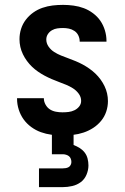

<svg xmlns="http://www.w3.org/2000/svg" viewBox="-20 -548 515 788"><path d="M236 8Q214 8 191.5 5Q169 2 148 -5.5Q127 -13 108.5 -26.5Q90 -40 77 -58Q64 -76 57 -98Q50 -120 50 -142V-145H160V-144Q160 -131 167 -118.5Q174 -106 185 -99Q196 -92 209.5 -89.5Q223 -87 236 -87Q249 -87 261.5 -88.5Q274 -90 285.5 -95.5Q297 -101 305 -111Q313 -121 313 -134Q313 -150 303 -163.5Q293 -177 279.5 -185.5Q266 -194 251.5 -200Q237 -206 222 -211.5Q207 -217 192 -223.5Q177 -230 163 -237.5Q149 -245 136 -254Q123 -263 111.5 -274Q100 -285 90.5 -298Q81 -311 74 -325.5Q67 -340 63.5 -355.5Q60 -371 60 -387Q60 -409 66.5 -429.5Q73 -450 86 -467Q99 -484 116.5 -496.5Q134 -509 154.5 -516Q175 -523 196 -525.5Q217 -528 239 -528Q260 -528 282 -525Q304 -522 324 -514.5Q344 -507 362 -493.5Q380 -480 392 -462.5Q404 -445 410.5 -423.5Q417 -402 417 -381V-377H307V-379Q307 -391 301.5 -402.5Q296 -414 285.5 -421Q275 -428 263 -430.5Q251 -433 239 -433Q227 -433 215.5 -431.5Q204 -430 193.5 -424Q183 -418 176.5 -408Q170 -398 170 -386Q170 -370 179.5 -356.5Q189 -343 202.5 -334.5Q216 -326 231 -320Q246 -314 261 -308.5Q276 -303 290.5 -297Q305 -291 319 -283.5Q333 -276 346.5 -266.5Q360 -257 371.5 -246Q383 -235 392.5 -222Q402 -209 409 -194.5Q416 -180 419.5 -164.5Q423 -149 423 -133Q423 -111 416 -90Q409 -69 395 -52Q381 -35 362.5 -23Q344 -11 323 -4Q302 3 280 5.5Q258 8 236 8ZM140 220V143H238Q244 143 250 142Q256 141 261.5 138Q267 135 270 129Q273 123 273 117Q273 110 270.5 103.5Q268 97 263 93Q258 89 251 87Q244 85 238 85H193V0H282V47Q295 52 307 59.5Q319 67 327.5 78Q336 89 339.5 103Q343 117 343 131Q343 150 335 169Q327 188 311.5 199.5Q296 211 276.5 215.5Q257 220 238 220Z"/></svg>

Font: Iosevka QP
Style: Bold
Weight: 700
Designer: Belleve Invis
Foundry: Belleve Invis
Version: Version 20.0.0; ttfautohint (v1.8.4)